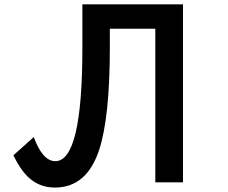

<svg xmlns="http://www.w3.org/2000/svg" viewBox="-20 -805 1040 874"><path d="M355 -785.2H813V24.9H687V-674.3H480V-588.4Q480 -271 431.2 -122.1Q374.5 48.8 230 48.8Q155.8 48.8 104 -2.9Q71.3 -35.6 41 -98.1L133.8 -181.2Q173.8 -71.3 231.9 -71.3Q355 -71.3 355 -587.4Z"/></svg>

Font: BIZ UDPGothic
Style: Bold
Weight: 700
Designer: TypeBank Co., Ltd.
Foundry: Morisawa Inc.
Version: Version 1.051